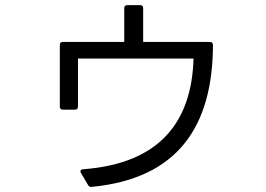

<svg xmlns="http://www.w3.org/2000/svg" viewBox="-20 -689 1040 751"><path d="M324 34C327 40 332 43 338 42C676 10 812 -195 813 -513C813 -521 808 -525 801 -525H540V-657C540 -665 536 -669 528 -669H478C470 -669 466 -665 466 -657V-525H226C218 -525 214 -521 214 -513V-272C214 -264 218 -260 226 -260H273C280 -260 285 -264 285 -272V-460H737C730 -213 605 -49 305 -27C295 -26 292 -20 297 -12Z"/></svg>

Font: LINE Seed JP App_OTF Regular
Style: Regular
Weight: 400
Designer: LY Corporation & Fontrix & Fontworks
Version: Version 1.002